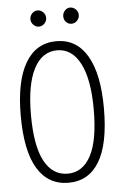

<svg xmlns="http://www.w3.org/2000/svg" viewBox="-55 -811 548 862"><g transform="rotate(-5 219.0 -380.5)"><path d="M219 11Q128 11 79.5 -68.5Q31 -148 31 -308Q31 -463 79.5 -545Q128 -627 219 -627Q310 -627 358 -545Q406 -463 406 -308Q406 -148 358 -68.5Q310 11 219 11ZM219 -30Q286 -30 323 -98.5Q360 -167 360 -308Q360 -443 323 -514.5Q286 -586 219 -586Q151 -586 114 -514.5Q77 -443 77 -308Q77 -167 114 -98.5Q151 -30 219 -30ZM147 -699Q133 -699 122.5 -710Q112 -721 112 -735Q112 -750 122.5 -761Q133 -772 147 -772Q161 -772 172 -761.5Q183 -751 183 -735Q183 -721 172.5 -710Q162 -699 147 -699ZM294 -699Q280 -699 270 -709.5Q260 -720 260 -735Q260 -750 270 -761Q280 -772 294 -772Q308 -772 319 -761.5Q330 -751 330 -735Q330 -721 319.5 -710Q309 -699 294 -699Z"/></g></svg>

Font: Inconsolata SemiCondensed Light
Style: Regular
Weight: 300
Width: 4
Monospace: yes
Designer: Raph Levien, Cyreal, Brenton Simpson
Foundry: Raph Levien, Cyreal, Google
Version: Version 3.100; ttfautohint (v1.8.4.7-5d5b)